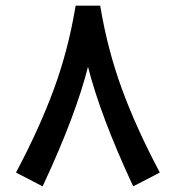

<svg xmlns="http://www.w3.org/2000/svg" viewBox="-20 -653 626 684"><path d="M293.5 -415C323.2 -298.3 375.5 -159.7 450.2 1.5L454.6 10.7L463.4 6.3L540.5 -33.7L549.3 -38.6L544.9 -46.9C491.7 -147.5 448.2 -243.7 414.6 -335.4C380.9 -427.2 355.5 -523.4 338.4 -624.5L336.9 -632.8H328.6H257.8H249.5L248 -624.5C231 -523.4 205.6 -427.2 171.9 -335.4C138.2 -243.7 94.7 -147.5 41.5 -46.9L37.1 -38.6L45.9 -33.7L123 6.3L131.8 10.7L136.2 1.5C211.9 -161.1 264.2 -299.8 293.5 -415Z"/></svg>

Font: Shabnam FD Medium
Style: Regular
Weight: 500
Foundry: DejaVu fonts team - Redesigned by Saber Rastikerdar - Based on Vazir font
Version: Version 5.00;October 20, 2019;FontCreator 12.0.0.2547 64-bit